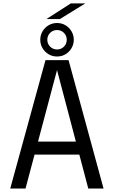

<svg xmlns="http://www.w3.org/2000/svg" viewBox="-20 -1086 656 1106"><path d="M39 0 242 -739.5H375L576.5 0H488.5L308 -684H309L127 0ZM144 -195.5V-270.5H473V-195.5ZM308.5 -801Q332 -801 348.2 -817.2Q364.5 -833.5 364.5 -857Q364.5 -880.5 348.2 -896.8Q332 -913 308.5 -913Q285.5 -913 269 -896.8Q252.5 -880.5 252.5 -857Q252.5 -833.5 269 -817.2Q285.5 -801 308.5 -801ZM308.5 -760.5Q282 -760.5 260 -773.5Q238 -786.5 225 -808.5Q212 -830.5 212 -857Q212 -883.5 225 -905.5Q238 -927.5 260 -940.5Q282 -953.5 308.5 -953.5Q335.5 -953.5 357.2 -940.5Q379 -927.5 392 -905.5Q405 -883.5 405 -857Q405 -830.5 392 -808.5Q379 -786.5 357.2 -773.5Q335.5 -760.5 308.5 -760.5ZM247 -976 388 -1066.5H471.5L324.5 -976Z"/></svg>

Font: Epilogue
Style: Regular
Weight: 400
Designer: Tyler Finck
Foundry: Etcetera Type Co
Version: Version 2.112